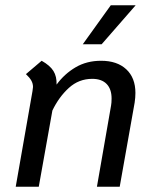

<svg xmlns="http://www.w3.org/2000/svg" viewBox="-20 -713 589 733"><path d="M497 -358Q497 -341 494 -321L437 0H350L404 -310Q406 -320 406 -337Q406 -373 387 -392.5Q368 -412 332 -412Q281 -412 243 -377.5Q205 -343 180 -291L128 0H40L104 -365Q106 -377 106 -381Q106 -394 99.5 -405.5Q93 -417 79 -430L139 -481Q171 -463 184 -442Q197 -421 196 -390Q226 -431 268.5 -456Q311 -481 366 -481Q427 -481 462 -448.5Q497 -416 497 -358ZM403 -693H498L368 -544H296Z"/></svg>

Font: KoHo Medium
Style: Italic
Weight: 500
Italic angle: -10°
Designer: Cadson Demak & Katatrad Team
Foundry: Cadson Demak Co.,Ltd.
Version: Version 1.000